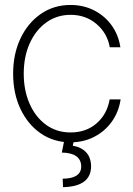

<svg xmlns="http://www.w3.org/2000/svg" viewBox="-20 -565 539 778"><path d="M266.1 11.7Q197.8 11.7 145.3 -24.4Q92.8 -60.5 63 -123.5Q33.2 -186.5 33.2 -266.6Q33.2 -346.2 63 -409.2Q92.8 -472.2 145.3 -508.5Q197.8 -544.9 266.1 -544.9Q317.9 -544.9 360.8 -523.2Q403.8 -501.5 431.9 -462.9Q460 -424.3 467.8 -373.5H424.8Q415 -430.2 371.3 -467.5Q327.6 -504.9 266.1 -504.9Q210.4 -504.9 167.7 -474.1Q125 -443.4 100.6 -389.6Q76.2 -335.9 76.2 -266.6Q76.2 -198.7 99.9 -144.8Q123.5 -90.8 166.3 -59.6Q209 -28.3 266.1 -28.3Q328.6 -28.3 371.1 -64.9Q413.6 -101.6 424.3 -162.1H468.8Q460.9 -110.8 432.9 -71.8Q404.8 -32.7 361.6 -10.5Q318.4 11.7 266.1 11.7ZM241.7 -2.9H280.8L274.9 25.4Q308.6 30.8 328.6 51.8Q348.6 72.8 349.1 108.9Q348.6 190.9 235.4 193.4L233.9 159.2Q308.6 158.2 309.1 109.9Q308.6 54.7 230.5 53.2Z"/></svg>

Font: Inter Display Extra Light
Style: Regular
Weight: 200
Designer: Rasmus Andersson
Foundry: rsms
Version: Version 4.000;git-4fc901f